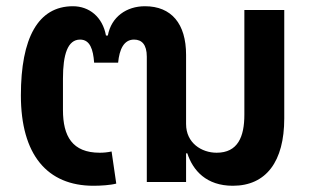

<svg xmlns="http://www.w3.org/2000/svg" viewBox="-20 -584 1000 616"><path d="M280 12C303 12 335 10 353 5L338 -98C324 -95 312 -94 300 -94C212 -94 182 -147 182 -231V-332C182 -409 197 -457 237 -457C269 -457 279 -425 282 -383H359C363 -425 377 -457 410 -457C435 -457 451 -441 451 -402V0H577V-92H581C599 -37 642 12 727 12C834 12 892 -66 892 -204V-552H764V-216C764 -145 743 -94 675 -94C627 -94 577 -125 577 -186V-408C577 -508 530 -564 445 -564C386 -564 337 -530 326 -470H320C309 -530 266 -564 214 -564C102 -564 47 -462 47 -278C47 -88 131 12 280 12Z"/></svg>

Font: IBM Plex Thai SemiBold
Style: Regular
Weight: 600
Designer: Mike Abbink, Paul van der Laan, Pieter van Rosmalen, Ben Mitchell, Mark Frömberg
Foundry: Bold Monday
Version: Version 1.0